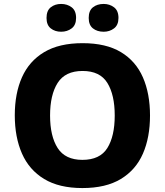

<svg xmlns="http://www.w3.org/2000/svg" viewBox="-20 -944 836 974"><path d="M741 -358Q741 -247 705 -164.5Q669 -82 593 -36Q517 10 398 10Q280 10 204 -36Q128 -82 91.5 -165Q55 -248 55 -359Q55 -470 91.5 -552Q128 -634 204 -679.5Q280 -725 399 -725Q518 -725 593.5 -679.5Q669 -634 705 -551.5Q741 -469 741 -358ZM234 -358Q234 -253 272.5 -193Q311 -133 398 -133Q487 -133 524.5 -193Q562 -253 562 -358Q562 -463 524.5 -523.5Q487 -584 399 -584Q311 -584 272.5 -523.5Q234 -463 234 -358ZM216 -853Q216 -890 237.5 -907Q259 -924 290 -924Q321 -924 343.5 -907Q366 -890 366 -853Q366 -817 343.5 -800Q321 -783 290 -783Q259 -783 237.5 -800Q216 -817 216 -853ZM430 -853Q430 -890 451.5 -907Q473 -924 506 -924Q536 -924 558.5 -907Q581 -890 581 -853Q581 -817 558.5 -800Q536 -783 506 -783Q473 -783 451.5 -800Q430 -817 430 -853Z"/></svg>

Font: Noto Sans Myanmar ExtraBold
Style: Regular
Weight: 800
Designer: Monotype Design Team
Foundry: Monotype Imaging Inc.
Version: Version 2.107; ttfautohint (v1.8.4.7-5d5b)